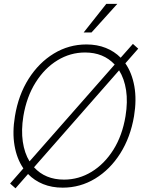

<svg xmlns="http://www.w3.org/2000/svg" viewBox="-20 -970 746 1003"><path d="M61 13.7 32.7 -11.2 102.1 -90.3Q67.9 -140.1 55.9 -209.7Q43.9 -279.3 58.1 -363.3Q76.2 -474.1 129.6 -558.3Q183.1 -642.6 261.2 -690.2Q339.4 -737.8 431.6 -737.8Q487.3 -737.8 532.5 -719.7Q577.6 -701.7 610.4 -668.5L674.3 -740.7L702.1 -715.8L634.8 -639.2Q669.4 -589.4 681.9 -519Q694.3 -448.7 680.2 -363.3Q661.6 -252.9 608.4 -168.7Q555.2 -84.5 477.3 -37.1Q399.4 10.3 307.6 10.3Q251 10.3 205.1 -8.3Q159.2 -26.9 126.5 -61ZM314.5 -31.7Q391.6 -31.7 458.5 -72.5Q525.4 -113.3 572.3 -187.7Q619.1 -262.2 635.7 -363.3Q647.9 -438 638.7 -498.5Q629.4 -559.1 602.1 -602.5L157.7 -96.2Q216.3 -31.7 314.5 -31.7ZM134.3 -127 579.1 -632.8Q520.5 -695.8 424.3 -695.8Q347.2 -695.8 280.3 -655Q213.4 -614.3 166.3 -539.6Q119.1 -464.8 102.1 -363.3Q90.3 -290 99.1 -230Q107.9 -169.9 134.3 -127ZM417 -800.3 535.2 -949.7H592.8L458 -800.3Z"/></svg>

Font: Inter Display Extra Light
Style: Italic
Weight: 200
Italic angle: -9.39999°
Designer: Rasmus Andersson
Foundry: rsms
Version: Version 4.000;git-4fc901f